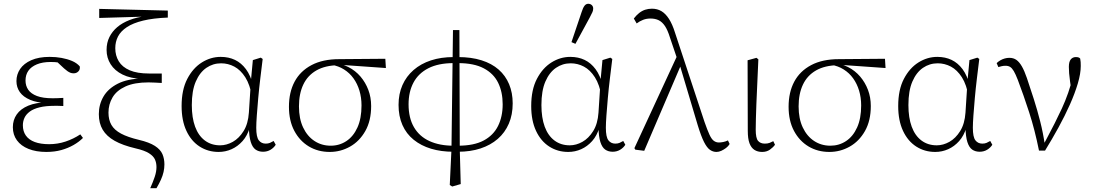

<svg xmlns="http://www.w3.org/2000/svg" viewBox="-20 -791 5789 1016"><path d="M225 13Q171 13 131 -3Q91 -19 69.5 -48.5Q48 -78 48 -118Q48 -156 68.5 -185.5Q89 -215 130 -232Q171 -249 232 -250V-245Q177 -247 140 -262.5Q103 -278 85 -303.5Q67 -329 67 -362Q67 -397 86.5 -426Q106 -455 145.5 -472.5Q185 -490 243 -490Q276 -490 306 -484.5Q336 -479 361 -468.5Q386 -458 402 -440Q405 -424 395 -413.5Q385 -403 370 -403Q360 -403 352.5 -406Q345 -409 337 -414.5Q329 -420 319 -429L274 -471L324 -467L330 -452Q306 -458 288.5 -460.5Q271 -463 248 -463Q205 -463 175 -450.5Q145 -438 130 -416.5Q115 -395 115 -365Q115 -337 129.5 -316Q144 -295 175.5 -283Q207 -271 259 -271Q271 -271 284 -271.5Q297 -272 315 -273V-230Q297 -231 287 -231Q277 -231 268 -231Q222 -231 189.5 -223Q157 -215 137.5 -200.5Q118 -186 109.5 -167.5Q101 -149 101 -128Q101 -96 117 -73.5Q133 -51 164 -39.5Q195 -28 240 -28Q285 -28 327 -42Q369 -56 405 -80L419 -61Q398 -40 369 -23.5Q340 -7 304.5 3Q269 13 225 13Z M775 205Q790 171 799 144Q808 117 808 93Q808 71 800 53Q792 35 768.5 20Q745 5 697 -6Q629 -22 586.5 -46Q544 -70 523.5 -104.5Q503 -139 503 -187Q503 -238 527.5 -280Q552 -322 603 -348Q654 -374 733 -376L732 -373Q670 -376 628.5 -396.5Q587 -417 565.5 -451Q544 -485 544 -527Q544 -565 559 -595Q574 -625 600.5 -647.5Q627 -670 665.5 -685Q704 -700 753 -706L745 -694V-703L505 -696V-744L868 -735V-698Q791 -695 737.5 -682Q684 -669 651.5 -647.5Q619 -626 604.5 -598Q590 -570 590 -536Q590 -497 608.5 -466.5Q627 -436 666.5 -419Q706 -402 769 -402Q782 -402 801.5 -402Q821 -402 836 -402V-352Q818 -353 798.5 -354Q779 -355 766 -355Q691 -355 644 -333.5Q597 -312 575.5 -275.5Q554 -239 554 -195Q554 -157 569.5 -130Q585 -103 620.5 -84Q656 -65 715 -51Q770 -38 799.5 -19Q829 0 839.5 24.5Q850 49 850 79Q850 99 845.5 119Q841 139 831.5 160Q822 181 808 205Z M1137 13Q1081 13 1036.5 -15.5Q992 -44 966.5 -98.5Q941 -153 941 -230Q941 -316 971 -373.5Q1001 -431 1048 -460.5Q1095 -490 1148 -490Q1190 -490 1223.5 -474Q1257 -458 1281.5 -425Q1306 -392 1320 -338H1332L1314 -277Q1303 -343 1278 -382Q1253 -421 1220 -438.5Q1187 -456 1150 -456Q1107 -456 1072 -432Q1037 -408 1016 -359.5Q995 -311 995 -235Q995 -168 1012.5 -120.5Q1030 -73 1064 -47.5Q1098 -22 1145 -22Q1179 -22 1212 -40.5Q1245 -59 1269 -97.5Q1293 -136 1297 -195L1308 -366L1318 -473L1360 -486L1370 -479Q1364 -430 1357.5 -376.5Q1351 -323 1346.5 -272.5Q1342 -222 1339 -180.5Q1336 -139 1336 -115Q1336 -66 1349.5 -48.5Q1363 -31 1386 -31Q1399 -31 1408.5 -35Q1418 -39 1428 -45L1439 -25Q1429 -9 1411.5 1.5Q1394 12 1372 12Q1349 12 1332.5 0.5Q1316 -11 1307 -39.5Q1298 -68 1297 -117H1302Q1289 -73 1263.5 -44.5Q1238 -16 1205.5 -1.5Q1173 13 1137 13Z M1725 13Q1663 13 1614.5 -16Q1566 -45 1537.5 -98.5Q1509 -152 1509 -226Q1509 -303 1539 -359Q1569 -415 1628.5 -446.5Q1688 -478 1775 -478L2019 -480L2022 -431L1782 -448L1771 -446Q1701 -445 1654.5 -418.5Q1608 -392 1585 -343.5Q1562 -295 1562 -228Q1562 -163 1584 -116.5Q1606 -70 1644 -45Q1682 -20 1730 -20Q1776 -20 1813 -44.5Q1850 -69 1871.5 -116.5Q1893 -164 1893 -233Q1893 -275 1882 -311.5Q1871 -348 1850.5 -376.5Q1830 -405 1800.5 -423.5Q1771 -442 1735 -448L1743 -458Q1787 -455 1824 -436Q1861 -417 1887.5 -386Q1914 -355 1929 -315.5Q1944 -276 1944 -230Q1944 -152 1913 -97.5Q1882 -43 1832 -15Q1782 13 1725 13Z M2360 188 2369 -1 2377 -632H2411L2413 1L2418 183L2373 196ZM2379 12Q2314 12 2261 -4Q2208 -20 2169 -51.5Q2130 -83 2109.5 -129.5Q2089 -176 2089 -236Q2089 -294 2109.5 -340.5Q2130 -387 2168.5 -420.5Q2207 -454 2260.5 -471.5Q2314 -489 2380 -489V-457Q2300 -457 2247 -430Q2194 -403 2168 -354Q2142 -305 2142 -239Q2142 -167 2170.5 -118Q2199 -69 2252.5 -44.5Q2306 -20 2379 -20ZM2404 12V-20Q2488 -20 2539.5 -47.5Q2591 -75 2615.5 -124.5Q2640 -174 2640 -239Q2640 -304 2616 -353Q2592 -402 2540 -429.5Q2488 -457 2404 -457V-489Q2474 -489 2528 -472Q2582 -455 2618.5 -423Q2655 -391 2674 -345.5Q2693 -300 2693 -244Q2693 -184 2672.5 -136.5Q2652 -89 2614 -56Q2576 -23 2523 -5.5Q2470 12 2404 12Z M2987 13Q2931 13 2886.5 -15.5Q2842 -44 2816.5 -98.5Q2791 -153 2791 -230Q2791 -316 2821 -373.5Q2851 -431 2898 -460.5Q2945 -490 2998 -490Q3040 -490 3073.5 -474Q3107 -458 3131.5 -425Q3156 -392 3170 -338H3182L3164 -277Q3153 -343 3128 -382Q3103 -421 3070 -438.5Q3037 -456 3000 -456Q2957 -456 2922 -432Q2887 -408 2866 -359.5Q2845 -311 2845 -235Q2845 -168 2862.5 -120.5Q2880 -73 2914 -47.5Q2948 -22 2995 -22Q3029 -22 3062 -40.5Q3095 -59 3119 -97.5Q3143 -136 3147 -195L3158 -366L3168 -473L3210 -486L3220 -479Q3214 -430 3207.5 -376.5Q3201 -323 3196.5 -272.5Q3192 -222 3189 -180.5Q3186 -139 3186 -115Q3186 -66 3199.5 -48.5Q3213 -31 3236 -31Q3249 -31 3258.5 -35Q3268 -39 3278 -45L3289 -25Q3279 -9 3261.5 1.5Q3244 12 3222 12Q3199 12 3182.5 0.5Q3166 -11 3157 -39.5Q3148 -68 3147 -117H3152Q3139 -73 3113.5 -44.5Q3088 -16 3055.5 -1.5Q3023 13 2987 13ZM3004 -568 3058 -728Q3065 -750 3073 -760.5Q3081 -771 3093 -771Q3104 -771 3111.5 -764Q3119 -757 3119 -746Q3119 -736 3115 -727Q3111 -718 3101 -699L3025 -559Z M3342 1 3337 -7 3566 -502 3586 -453 3389 7ZM3771 13Q3753 13 3737 2Q3721 -9 3705.5 -39.5Q3690 -70 3672 -129L3576 -451L3572 -454L3525 -593Q3513 -632 3498.5 -653.5Q3484 -675 3465.5 -684Q3447 -693 3422 -693Q3401 -693 3383 -686Q3365 -679 3349 -667L3334 -693Q3347 -710 3362 -722Q3377 -734 3394 -739.5Q3411 -745 3430 -745Q3458 -745 3480 -732Q3502 -719 3520 -691Q3538 -663 3552 -618L3708 -146Q3723 -103 3734 -79Q3745 -55 3757 -46Q3769 -37 3784 -37Q3794 -37 3807 -39.5Q3820 -42 3832 -48L3841 -29Q3834 -17 3822 -8Q3810 1 3797 7Q3784 13 3771 13Z M4013 13Q3989 13 3972 2Q3955 -9 3946 -33Q3937 -57 3937 -99L3936 -472L3983 -485L3993 -477Q3990 -400 3987 -342Q3984 -284 3982.5 -240.5Q3981 -197 3980 -164.5Q3979 -132 3979 -105Q3979 -60 3991.5 -45.5Q4004 -31 4027 -31Q4042 -31 4052.5 -35Q4063 -39 4072 -44L4081 -25Q4071 -11 4054 1Q4037 13 4013 13Z M4369 13Q4307 13 4258.5 -16Q4210 -45 4181.5 -98.5Q4153 -152 4153 -226Q4153 -303 4183 -359Q4213 -415 4272.5 -446.5Q4332 -478 4419 -478L4663 -480L4666 -431L4426 -448L4415 -446Q4345 -445 4298.5 -418.5Q4252 -392 4229 -343.5Q4206 -295 4206 -228Q4206 -163 4228 -116.5Q4250 -70 4288 -45Q4326 -20 4374 -20Q4420 -20 4457 -44.5Q4494 -69 4515.5 -116.5Q4537 -164 4537 -233Q4537 -275 4526 -311.5Q4515 -348 4494.5 -376.5Q4474 -405 4444.5 -423.5Q4415 -442 4379 -448L4387 -458Q4431 -455 4468 -436Q4505 -417 4531.5 -386Q4558 -355 4573 -315.5Q4588 -276 4588 -230Q4588 -152 4557 -97.5Q4526 -43 4476 -15Q4426 13 4369 13Z M4929 13Q4873 13 4828.5 -15.5Q4784 -44 4758.5 -98.5Q4733 -153 4733 -230Q4733 -316 4763 -373.5Q4793 -431 4840 -460.5Q4887 -490 4940 -490Q4982 -490 5015.5 -474Q5049 -458 5073.5 -425Q5098 -392 5112 -338H5124L5106 -277Q5095 -343 5070 -382Q5045 -421 5012 -438.5Q4979 -456 4942 -456Q4899 -456 4864 -432Q4829 -408 4808 -359.5Q4787 -311 4787 -235Q4787 -168 4804.5 -120.5Q4822 -73 4856 -47.5Q4890 -22 4937 -22Q4971 -22 5004 -40.5Q5037 -59 5061 -97.5Q5085 -136 5089 -195L5100 -366L5110 -473L5152 -486L5162 -479Q5156 -430 5149.5 -376.5Q5143 -323 5138.5 -272.5Q5134 -222 5131 -180.5Q5128 -139 5128 -115Q5128 -66 5141.5 -48.5Q5155 -31 5178 -31Q5191 -31 5200.5 -35Q5210 -39 5220 -45L5231 -25Q5221 -9 5203.5 1.5Q5186 12 5164 12Q5141 12 5124.5 0.5Q5108 -11 5099 -39.5Q5090 -68 5089 -117H5094Q5081 -73 5055.5 -44.5Q5030 -16 4997.5 -1.5Q4965 13 4929 13Z M5478 6Q5456 -104 5426 -196.5Q5396 -289 5366 -368Q5354 -399 5344.5 -415Q5335 -431 5325 -437Q5315 -443 5301 -443Q5289 -443 5279.5 -440.5Q5270 -438 5263 -436L5254 -457Q5262 -465 5273 -471.5Q5284 -478 5296.5 -481.5Q5309 -485 5321 -485Q5343 -485 5358.5 -474Q5374 -463 5387.5 -439.5Q5401 -416 5414 -378Q5432 -325 5450.5 -267Q5469 -209 5484.5 -148Q5500 -87 5509 -24H5501L5517 -54Q5541 -99 5561 -138.5Q5581 -178 5599 -217Q5617 -256 5632.5 -300Q5648 -344 5661 -399L5651 -299Q5646 -334 5642.5 -359Q5639 -384 5637.5 -403Q5636 -422 5636 -437Q5636 -464 5646 -476.5Q5656 -489 5673 -489Q5682 -489 5687.5 -487Q5693 -485 5696 -481Q5698 -472 5698.5 -462.5Q5699 -453 5699 -442Q5699 -402 5683.5 -349.5Q5668 -297 5641.5 -237.5Q5615 -178 5581 -116Q5547 -54 5510 6Z"/></svg>

Font: Source Serif 4 18pt Light
Style: Regular
Weight: 300
Designer: Frank Grießhammer
Foundry: Adobe Systems Incorporated
Version: Version 4.004;hotconv 1.0.116;makeotfexe 2.5.65601